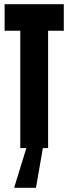

<svg xmlns="http://www.w3.org/2000/svg" viewBox="-20 -708 327 918"><path d="M2 -688H285V-561H210V0H185L152 190H49V185L106 0H77V-561H2Z"/></svg>

Font: Saira Ultra Condensed Black
Style: Regular
Weight: 900
Width: 1
Designer: Hector Gatti with collaboration of the Omnibus-Type team
Foundry: Omnibus-Type
Version: Version 1.001; ttfautohint (v1.8)